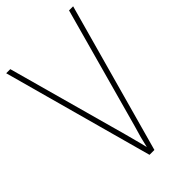

<svg xmlns="http://www.w3.org/2000/svg" viewBox="-218 -881 862 862"><g transform="rotate(-45 212.5 -450.0)"><path d="M425 -807 227 -93H196L0 -807H26L185 -231Q192 -203 199 -178Q206 -153 212 -126Q218 -153 224.5 -177.5Q231 -202 240 -231L399 -807Z"/></g></svg>

Font: Noto Sans Telugu UI Condensed Thin
Style: Regular
Weight: 100
Width: 3
Designer: Jelle Bosma - Monotype Design Team
Foundry: Monotype Imaging Inc.
Version: Version 2.005; ttfautohint (v1.8.4.7-5d5b)